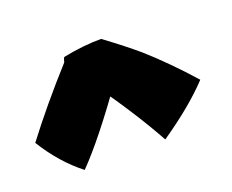

<svg xmlns="http://www.w3.org/2000/svg" viewBox="-67 -893 635 526"><g transform="rotate(-20 251.0 -630.0)"><path d="M-1 -585Q65 -672 149 -765Q151 -774 154 -779Q213 -791 266 -791Q324 -748 359 -718Q420 -664 483 -593Q430 -536 337 -472Q287 -563 208 -674L265 -675Q165 -534 101 -469Q43 -514 -1 -585Z"/></g></svg>

Font: KN Bobohei
Style: Bold
Weight: 700
Designer: Kingnam Type Foundry
Version: Version 1.710;March 18, 2023